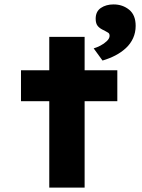

<svg xmlns="http://www.w3.org/2000/svg" viewBox="-20 -849 642 869"><path d="M203 0V-682H363V0ZM75 -391V-531H511V-391ZM444 -575 404 -630Q418 -634 434.5 -642.5Q451 -651 463.5 -663Q476 -675 476 -687Q476 -697 469.5 -701Q463 -705 452 -711Q433 -719 423 -730.5Q413 -742 413 -764Q413 -797 436.5 -813Q460 -829 494 -829Q535 -829 564.5 -805Q594 -781 594 -732Q594 -702 582.5 -676.5Q571 -651 550 -631.5Q529 -612 502 -598Q475 -584 444 -575Z"/></svg>

Font: Lexend Giga
Style: Bold
Weight: 700
Version: Version 1.007